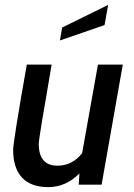

<svg xmlns="http://www.w3.org/2000/svg" viewBox="-20 -758 549 788"><path d="M397 0H303L306 -46Q250 10 178 10Q107 10 70.5 -29Q34 -68 34 -143Q34 -176 90 -493H192Q139 -189 139 -168Q139 -78 216 -78Q276 -78 317 -129L382 -493H484ZM409 -655 226 -592 235 -645 424 -738Z"/></svg>

Font: Cabin
Style: Medium Italic
Weight: 500
Designer: Pablo Impallari
Foundry: Pablo Impallari. www.impallari.com Igino Marini. www.ikern.com
Version: Version 1.005